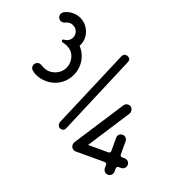

<svg xmlns="http://www.w3.org/2000/svg" viewBox="-104 -659 760 762"><g transform="rotate(20 276.0 -278.5)"><path d="M178 -132C177 -129 177 -127 177 -125C177 -117 181 -111 187 -109C190 -108 192 -107 194 -107C202 -107 208 -111 210 -118L350 -448C355 -460 349 -467 341 -470C339 -471 336 -472 334 -472C327 -472 321 -468 318 -461ZM148 -444C154 -455 157 -467 157 -479C157 -519 125 -556 80 -556C67 -556 54 -553 43 -547C35 -542 32 -536 32 -529C32 -517 41 -508 53 -508C62 -508 68 -515 80 -515C99 -515 116 -500 116 -480C116 -460 100 -445 80 -445C77 -445 75 -442 75 -439C75 -436 77 -433 80 -433C99 -429 135 -416 135 -370C135 -334 105 -307 70 -307C44 -307 32 -323 21 -323C8 -323 0 -313 0 -302C0 -296 3 -290 9 -286C25 -272 49 -266 70 -266C134 -266 176 -318 176 -372C176 -396 168 -421 149 -442C148 -442 148 -443 148 -444ZM426 -258C428 -262 429 -265 429 -269C429 -276 426 -283 420 -287C417 -289 413 -290 409 -290C402 -290 396 -287 392 -281L259 -76C257 -72 256 -69 256 -65C256 -53 266 -44 276 -44H400C405 -44 408 -40 408 -36V-22C408 -10 417 -1 429 -1C440 -1 449 -10 449 -22V-36C449 -40 453 -44 458 -44H468C480 -44 489 -53 489 -65C489 -76 480 -85 468 -85H458C453 -85 449 -88 449 -94V-150C449 -161 440 -170 429 -170C417 -170 409 -161 409 -150V-94C409 -88 405 -85 400 -85H314Z"/></g></svg>

Font: Fabada
Style: Regular
Weight: 400
Designer: deFharo
Foundry: deFharo.com
Version: Version 4.000 2011 initial release